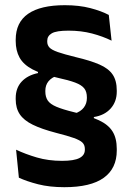

<svg xmlns="http://www.w3.org/2000/svg" viewBox="-20 -672 524 758"><path d="M351 -186.5 274.5 -223.5Q299 -231.5 311 -247.5Q323 -263.5 323 -284.5V-287.5Q323 -310 312.5 -323.2Q302 -336.5 276.8 -346Q251.5 -355.5 205.5 -365.5Q144.5 -379 108.5 -398Q72.5 -417 57.2 -444.8Q42 -472.5 42 -510V-515Q42 -583.5 91 -617.5Q140 -651.5 236 -651.5Q292.5 -651.5 336.5 -640Q380.5 -628.5 409.5 -613L420.5 -511.5Q386 -528.5 343.2 -539.8Q300.5 -551 250.5 -551Q202.5 -551 184.5 -540.5Q166.5 -530 166.5 -511V-507.5Q166.5 -494 175.2 -484.5Q184 -475 208.2 -466.5Q232.5 -458 279 -446.5Q336.5 -433 372.2 -417.5Q408 -402 424.5 -378Q441 -354 441 -314.5V-310.5Q441 -270.5 416.8 -243.5Q392.5 -216.5 350.5 -210ZM129.5 -403.5 207 -374Q183.5 -366 171.2 -350.8Q159 -335.5 159 -314V-310.5Q159 -289.5 168.5 -275.2Q178 -261 202.8 -250.5Q227.5 -240 272.5 -229Q333.5 -214.5 370.5 -197.2Q407.5 -180 424.2 -153.2Q441 -126.5 441 -84V-78Q441 -7 389.5 30Q338 67 234 67Q175.5 67 130.5 55.5Q85.5 44 54.5 29.5L43.5 -81Q80.5 -63.5 125.8 -50.2Q171 -37 225 -37Q272 -37 293.5 -48Q315 -59 315 -80.5V-84Q315 -99.5 305.5 -109Q296 -118.5 271.5 -127.2Q247 -136 201.5 -147.5Q144 -162.5 109 -179.8Q74 -197 58 -221Q42 -245 42 -280V-284.5Q42 -324.5 65.5 -349.8Q89 -375 130 -383.5Z"/></svg>

Font: Anek Kannada SemiBold
Style: Regular
Weight: 600
Version: Version 1.003